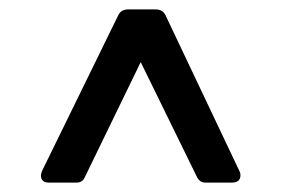

<svg xmlns="http://www.w3.org/2000/svg" viewBox="-20 -722 598 408"><path d="M84 -334Q67 -334 67 -349Q67 -352 69 -358L231 -689Q237 -702 252 -702H311Q326 -702 332 -689L489 -358Q490 -356 490.5 -354Q491 -352 491 -350Q491 -334 473 -334H416Q405 -334 399 -345L279 -590L160 -345Q155 -334 143 -334Z"/></svg>

Font: Miriam Libre Medium
Style: Regular
Weight: 500
Version: Version 2.000